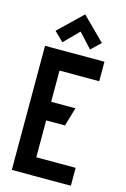

<svg xmlns="http://www.w3.org/2000/svg" viewBox="-137 -984 685 1046"><g transform="rotate(15 205.5 -461.0)"><path d="M336 -795 208 -922 75 -794 127 -743 208 -825 283 -744ZM41 0H374V-101H152L152 -309H258L289 -414H152V-590H376V-700H41Z"/></g></svg>

Font: Advent Pro
Style: Regular
Weight: 400
Designer: VivaRado, Andreas Kalpakidis
Foundry: VivaRado, Andreas Kalpakidis
Version: Version 3.000